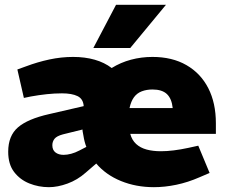

<svg xmlns="http://www.w3.org/2000/svg" viewBox="-20 -767 935 796"><path d="M183 9Q140 9 101.5 -6.5Q63 -22 38.5 -54Q14 -86 14 -138Q14 -204 54.5 -239Q95 -274 184 -294L327 -327Q325 -357 301.5 -368.5Q278 -380 237 -380Q206 -380 173.5 -376.5Q141 -373 108 -367L79 -361L52 -479L88 -492Q136 -510 185 -520.5Q234 -531 283 -531Q332 -531 372.5 -519.5Q413 -508 443 -485Q480 -508 523 -519.5Q566 -531 612 -531Q694 -531 753 -497Q812 -463 843.5 -401.5Q875 -340 875 -256V-212H520Q527 -186 544.5 -170Q562 -154 588 -147Q614 -140 647 -140Q696 -140 761 -154L802 -163L849 -50L807 -32Q759 -11 711 -1Q663 9 618 9Q544 9 481.5 -16.5Q419 -42 379 -89L335 -51Q301 -21 260 -6Q219 9 183 9ZM244 -125Q258 -125 275 -129.5Q292 -134 309 -143L338 -158Q334 -168 331 -179.5Q328 -191 326 -204Q325 -211 323.5 -217.5Q322 -224 322 -230L241 -210Q215 -203 206 -191.5Q197 -180 197 -165Q197 -145 210 -135Q223 -125 244 -125ZM517 -319H696Q692 -358 672 -377Q652 -396 612 -396Q588 -396 568 -388.5Q548 -381 535.5 -364Q523 -347 517 -319ZM367 -568 461 -747H668L520 -568Z"/></svg>

Font: REM ExtraBold
Style: Regular
Weight: 800
Designer: Octavio Pardo
Foundry: Ashler Design
Version: Version 1.005;gftools[0.9.28]